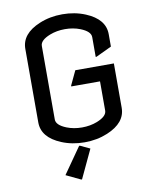

<svg xmlns="http://www.w3.org/2000/svg" viewBox="-102 -823 892 1118"><g transform="rotate(-10 344.0 -263.5)"><path d="M590.8 -413.1V-151.4Q590.8 -62 480 -16.1Q418 9.8 344.2 9.8Q270.5 9.8 208.5 -16.1Q97.7 -62 97.7 -151.4V-585.9Q97.7 -675.3 208.5 -721.2Q270.5 -747.1 344.2 -747.1Q418 -747.1 480 -721.2Q590.8 -675.3 590.8 -585.9V-512.7L498 -468.8H493.2V-585.9Q493.2 -619.6 434.1 -643.1Q393.1 -659.2 344.2 -659.2Q295.4 -659.2 254.4 -643.1Q195.3 -619.6 195.3 -585.9V-151.4Q195.3 -117.7 254.4 -94.2Q295.4 -78.1 344.2 -78.1Q393.1 -78.1 434.1 -94.2Q493.2 -117.7 493.2 -151.4V-324.2H323.2V-329.1L362.8 -413.1ZM291 219.7H286.1L200.2 178.7L308.1 24.4H313L370.1 51.3Z"/></g></svg>

Font: Nova Flat
Style: Book
Weight: 400
Version: Version 2.000